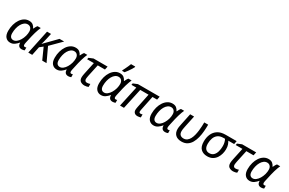

<svg xmlns="http://www.w3.org/2000/svg" viewBox="168 -2268 5623 3741"><g transform="rotate(30 2979.5 -398.0)"><path d="M193 10Q129 10 88.5 -36Q48 -82 48 -173Q48 -249 67 -316.5Q86 -384 120.5 -435.5Q155 -487 202.5 -516.5Q250 -546 307 -546Q364 -546 396.5 -519Q429 -492 445 -454H450Q458 -471 471 -495.5Q484 -520 499 -536H571Q560 -515 546.5 -477.5Q533 -440 519.5 -395Q506 -350 496 -306L461 -149Q457 -133 455.5 -119.5Q454 -106 454 -97Q454 -61 485 -61Q501 -61 517 -67V-3Q509 1 491 5.5Q473 10 456 10Q366 10 366 -89H363Q329 -48 288 -19Q247 10 193 10ZM223 -63Q259 -63 293.5 -89.5Q328 -116 355.5 -161.5Q383 -207 399 -264Q407 -293 409.5 -318.5Q412 -344 412 -365Q412 -412 386.5 -442Q361 -472 317 -472Q278 -472 245 -447.5Q212 -423 188 -381Q164 -339 151 -285Q138 -231 138 -172Q138 -117 160.5 -90Q183 -63 223 -63Z M599 0 712 -536H801L771 -401Q764 -364 753.5 -330Q743 -296 737 -276H739L993 -536H1097L867 -306L1010 0H913L800 -251L728 -194L688 0Z M1240 10Q1176 10 1135.5 -36Q1095 -82 1095 -173Q1095 -249 1114 -316.5Q1133 -384 1167.5 -435.5Q1202 -487 1249.5 -516.5Q1297 -546 1354 -546Q1411 -546 1443.5 -519Q1476 -492 1492 -454H1497Q1505 -471 1518 -495.5Q1531 -520 1546 -536H1618Q1607 -515 1593.5 -477.5Q1580 -440 1566.5 -395Q1553 -350 1543 -306L1508 -149Q1504 -133 1502.5 -119.5Q1501 -106 1501 -97Q1501 -61 1532 -61Q1548 -61 1564 -67V-3Q1556 1 1538 5.5Q1520 10 1503 10Q1413 10 1413 -89H1410Q1376 -48 1335 -19Q1294 10 1240 10ZM1270 -63Q1306 -63 1340.5 -89.5Q1375 -116 1402.5 -161.5Q1430 -207 1446 -264Q1454 -293 1456.5 -318.5Q1459 -344 1459 -365Q1459 -412 1433.5 -442Q1408 -472 1364 -472Q1325 -472 1292 -447.5Q1259 -423 1235 -381Q1211 -339 1198 -285Q1185 -231 1185 -172Q1185 -117 1207.5 -90Q1230 -63 1270 -63Z M1867 10Q1813 10 1776 -16Q1739 -42 1739 -107Q1739 -124 1743 -149Q1747 -174 1752 -198L1808 -461H1657L1664 -497L1759 -536H2074L2058 -461H1896L1839 -196Q1835 -173 1831.5 -153Q1828 -133 1828 -117Q1828 -94 1840.5 -78Q1853 -62 1881 -62Q1898 -62 1915 -65.5Q1932 -69 1952 -75V-8Q1940 -2 1914.5 4Q1889 10 1867 10Z M2237 10Q2173 10 2132.5 -36Q2092 -82 2092 -173Q2092 -249 2111 -316.5Q2130 -384 2164.5 -435.5Q2199 -487 2246.5 -516.5Q2294 -546 2351 -546Q2408 -546 2440.5 -519Q2473 -492 2489 -454H2494Q2502 -471 2515 -495.5Q2528 -520 2543 -536H2615Q2604 -515 2590.5 -477.5Q2577 -440 2563.5 -395Q2550 -350 2540 -306L2505 -149Q2501 -133 2499.5 -119.5Q2498 -106 2498 -97Q2498 -61 2529 -61Q2545 -61 2561 -67V-3Q2553 1 2535 5.5Q2517 10 2500 10Q2410 10 2410 -89H2407Q2373 -48 2332 -19Q2291 10 2237 10ZM2267 -63Q2303 -63 2337.5 -89.5Q2372 -116 2399.5 -161.5Q2427 -207 2443 -264Q2451 -293 2453.5 -318.5Q2456 -344 2456 -365Q2456 -412 2430.5 -442Q2405 -472 2361 -472Q2322 -472 2289 -447.5Q2256 -423 2232 -381Q2208 -339 2195 -285Q2182 -231 2182 -172Q2182 -117 2204.5 -90Q2227 -63 2267 -63ZM2360 -606V-620Q2373 -645 2389.5 -678Q2406 -711 2421 -745Q2436 -779 2446 -806H2540V-792Q2532 -773 2510.5 -739Q2489 -705 2463.5 -669Q2438 -633 2415 -606Z M3060 10Q3014 10 2989.5 -14Q2965 -38 2965 -78Q2965 -101 2974 -147L3039 -461H2852L2752 0H2663L2763 -461H2654L2661 -497L2757 -536H3246L3231 -461H3127L3061 -140Q3058 -127 3056.5 -114.5Q3055 -102 3055 -94Q3055 -62 3087 -62Q3099 -62 3110.5 -64.5Q3122 -67 3130 -70V-2Q3116 2 3098 6Q3080 10 3060 10Z M3419 10Q3355 10 3314.5 -36Q3274 -82 3274 -173Q3274 -249 3293 -316.5Q3312 -384 3346.5 -435.5Q3381 -487 3428.5 -516.5Q3476 -546 3533 -546Q3590 -546 3622.5 -519Q3655 -492 3671 -454H3676Q3684 -471 3697 -495.5Q3710 -520 3725 -536H3797Q3786 -515 3772.5 -477.5Q3759 -440 3745.5 -395Q3732 -350 3722 -306L3687 -149Q3683 -133 3681.5 -119.5Q3680 -106 3680 -97Q3680 -61 3711 -61Q3727 -61 3743 -67V-3Q3735 1 3717 5.5Q3699 10 3682 10Q3592 10 3592 -89H3589Q3555 -48 3514 -19Q3473 10 3419 10ZM3449 -63Q3485 -63 3519.5 -89.5Q3554 -116 3581.5 -161.5Q3609 -207 3625 -264Q3633 -293 3635.5 -318.5Q3638 -344 3638 -365Q3638 -412 3612.5 -442Q3587 -472 3543 -472Q3504 -472 3471 -447.5Q3438 -423 3414 -381Q3390 -339 3377 -285Q3364 -231 3364 -172Q3364 -117 3386.5 -90Q3409 -63 3449 -63Z M4047 10Q3958 10 3910 -36.5Q3862 -83 3862 -166Q3862 -186 3865 -208.5Q3868 -231 3877 -273L3932 -536H4020L3965 -276Q3956 -234 3953 -211.5Q3950 -189 3950 -171Q3950 -114 3978 -88Q4006 -62 4053 -62Q4099 -62 4131.5 -86.5Q4164 -111 4185.5 -152Q4207 -193 4219.5 -244Q4232 -295 4238.5 -348.5Q4245 -402 4247 -451Q4249 -500 4249 -536H4337Q4337 -465 4331 -388.5Q4325 -312 4307.5 -241Q4290 -170 4258 -113.5Q4226 -57 4174.5 -23.5Q4123 10 4047 10Z M4624 8Q4536 8 4481 -43.5Q4426 -95 4426 -212Q4426 -303 4458 -376Q4490 -449 4557 -492.5Q4624 -536 4730 -536H4978L4964 -462H4833Q4850 -433 4864.5 -395Q4879 -357 4879 -293Q4879 -246 4865.5 -193.5Q4852 -141 4822 -95Q4792 -49 4743.5 -20.5Q4695 8 4624 8ZM4630 -65Q4689 -65 4725 -100Q4761 -135 4777 -192Q4793 -249 4793 -316Q4793 -363 4783 -400Q4773 -437 4759 -462H4726Q4648 -462 4602 -428Q4556 -394 4535.5 -337.5Q4515 -281 4515 -214Q4515 -136 4546 -100.5Q4577 -65 4630 -65Z M5210 10Q5156 10 5119 -16Q5082 -42 5082 -107Q5082 -124 5086 -149Q5090 -174 5095 -198L5151 -461H5000L5007 -497L5102 -536H5417L5401 -461H5239L5182 -196Q5178 -173 5174.5 -153Q5171 -133 5171 -117Q5171 -94 5183.5 -78Q5196 -62 5224 -62Q5241 -62 5258 -65.5Q5275 -69 5295 -75V-8Q5283 -2 5257.5 4Q5232 10 5210 10Z M5580 10Q5516 10 5475.5 -36Q5435 -82 5435 -173Q5435 -249 5454 -316.5Q5473 -384 5507.5 -435.5Q5542 -487 5589.5 -516.5Q5637 -546 5694 -546Q5751 -546 5783.5 -519Q5816 -492 5832 -454H5837Q5845 -471 5858 -495.5Q5871 -520 5886 -536H5958Q5947 -515 5933.5 -477.5Q5920 -440 5906.5 -395Q5893 -350 5883 -306L5848 -149Q5844 -133 5842.5 -119.5Q5841 -106 5841 -97Q5841 -61 5872 -61Q5888 -61 5904 -67V-3Q5896 1 5878 5.5Q5860 10 5843 10Q5753 10 5753 -89H5750Q5716 -48 5675 -19Q5634 10 5580 10ZM5610 -63Q5646 -63 5680.5 -89.5Q5715 -116 5742.5 -161.5Q5770 -207 5786 -264Q5794 -293 5796.5 -318.5Q5799 -344 5799 -365Q5799 -412 5773.5 -442Q5748 -472 5704 -472Q5665 -472 5632 -447.5Q5599 -423 5575 -381Q5551 -339 5538 -285Q5525 -231 5525 -172Q5525 -117 5547.5 -90Q5570 -63 5610 -63Z"/></g></svg>

Font: Noto Sans IKEA
Style: Italic
Weight: 400
Italic angle: -12°
Designer: Monotype Design Team
Foundry: Monotype Imaging Inc.
Version: Version 2.001